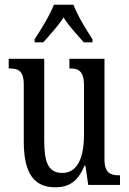

<svg xmlns="http://www.w3.org/2000/svg" viewBox="-20 -786 550 816"><path d="M127 -619V-606H164C192 -639 226 -673 250 -712C274 -673 308 -639 336 -606H373V-619C348 -657 309 -721 292 -766H209C192 -721 152 -657 127 -619ZM215 10C269 10 310 -11 339 -82H343L355 0H490V-41H486C452 -41 424 -49 424 -109V-536H275V-495H278C312 -495 337 -486 337 -422V-215C337 -117 310 -51 245 -51C185 -51 168 -97 168 -188V-536H17V-495H21C56 -495 81 -486 81 -428V-186C81 -48 125 10 215 10Z"/></svg>

Font: Noto Serif Tamil ExtraCondensed
Style: Italic
Weight: 400
Width: 2
Italic angle: -12°
Designer: Indian Type Foundry, Tom Grace, and the Monotype Design Team
Foundry: Monotype Imaging Inc.
Version: Version 2.003